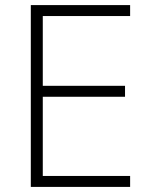

<svg xmlns="http://www.w3.org/2000/svg" viewBox="-20 -734 592 754"><path d="M491 0H101V-714H491V-671H148V-397H471V-354H148V-43H491Z"/></svg>

Font: Noto Sans Thaana ExtraLight
Style: Regular
Weight: 200
Designer: David Williams
Foundry: Google Inc.
Version: Version 3.001; ttfautohint (v1.8.4.7-5d5b)